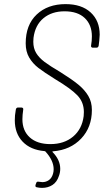

<svg xmlns="http://www.w3.org/2000/svg" viewBox="-20 -728 517 934"><path d="M239 8Q236 8 235 9Q234 10 236 12Q273 50 273 93Q273 111 267 127Q257 158 235 172Q213 186 185 186Q171 186 159 183Q150 182 153 171L156 163Q157 158 160.5 156.5Q164 155 168 156Q180 158 186 158Q204 158 218 148Q232 138 238 117Q241 107 241 95Q241 53 201 9Q199 7 196 7Q128 1 90 -39Q52 -79 52 -143Q52 -159 53 -167L57 -195Q59 -205 68 -205H84Q89 -205 91.5 -202Q94 -199 93 -195L90 -170Q89 -162 89 -148Q89 -92 125 -59.5Q161 -27 225 -27Q292 -27 335.5 -63.5Q379 -100 387 -163Q388 -170 388 -183Q388 -231 356.5 -264Q325 -297 248 -343Q195 -376 167 -397.5Q139 -419 122 -448Q105 -477 105 -517Q105 -607 158.5 -657.5Q212 -708 299 -708Q377 -708 421 -667.5Q465 -627 465 -559Q465 -551 463 -531L460 -506Q458 -496 449 -496H431Q427 -496 424.5 -499Q422 -502 423 -506L426 -529Q427 -536 427 -551Q427 -607 392.5 -640Q358 -673 294 -673Q232 -673 191.5 -639.5Q151 -606 143 -544Q142 -537 142 -525Q142 -493 156 -470Q170 -447 196.5 -427Q223 -407 274 -377Q330 -342 361 -316.5Q392 -291 409.5 -261.5Q427 -232 427 -193Q427 -109 375 -54Q323 1 239 8Z"/></svg>

Font: Barlow Semi Condensed ExLight
Style: Italic
Weight: 275
Width: 4
Italic angle: -7°
Designer: Jeremy Tribby
Foundry: Tribby Type
Version: Version 1.408